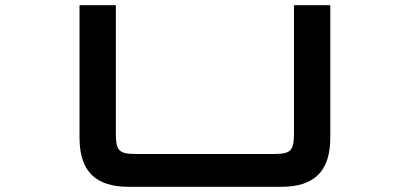

<svg xmlns="http://www.w3.org/2000/svg" viewBox="-20 -720 1580 740"><path d="M476.5 0H1063.5C1192.5 0 1253 -60.5 1253 -190V-700H1113V-206.5C1113 -138.5 1101.5 -126.5 1033.5 -126.5H506.5C438 -126.5 426.5 -138.5 426.5 -206.5V-700H286.5V-190C286.5 -60.5 347 0 476.5 0Z"/></svg>

Font: Melete Medium
Style: Regular
Weight: 500
Width: 6
Designer: Sora Sagano
Foundry: DOT COLON
Version: Version 0.200;FEAKit 1.0